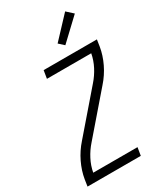

<svg xmlns="http://www.w3.org/2000/svg" viewBox="-238 -1062 975 1149"><g transform="rotate(-30 250.0 -487.5)"><path d="M10 0 17 -46Q26 -101 52 -155Q78 -209 118 -254L346 -518Q377 -553 398.5 -594.5Q420 -636 428 -680H122L131 -735H499L492 -689Q483 -634 457 -580Q431 -526 391 -481L163 -217Q132 -182 110.5 -140.5Q89 -99 81 -55H387L378 0ZM318 -799 283 -831 418 -975 462 -935Z"/></g></svg>

Font: Iosevka Term Curly Lt Obl
Style: Regular
Weight: 300
Italic angle: -9°
Designer: Belleve Invis
Foundry: Belleve Invis
Version: Version 32.3.0